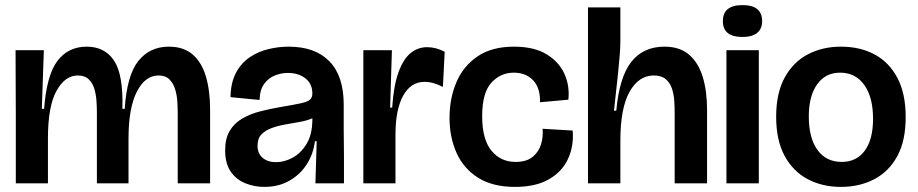

<svg xmlns="http://www.w3.org/2000/svg" viewBox="-20 -719 3599 753"><path d="M42 0V-262L41 -522H152L144 -292H153Q163 -425 205.5 -480.5Q248 -536 320 -536Q391 -536 427.5 -481Q464 -426 460 -292H469Q478 -425 523 -480.5Q568 -536 642 -536Q701 -536 736.5 -504.5Q772 -473 788 -417.5Q804 -362 804 -288V0H677V-275Q677 -295 675.5 -320Q674 -345 667 -368.5Q660 -392 644.5 -407.5Q629 -423 602 -423Q549 -423 516.5 -359Q484 -295 484 -176V0H360V-277Q360 -296 358.5 -321Q357 -346 350.5 -369Q344 -392 328.5 -407.5Q313 -423 285 -423Q235 -423 201.5 -362.5Q168 -302 168 -176V0Z M1017 14Q977 14 941.5 -0.5Q906 -15 884.5 -46.5Q863 -78 863 -129Q863 -176 881 -206Q899 -236 930 -254Q961 -272 999.5 -282Q1038 -292 1079 -299Q1133 -308 1160 -314Q1187 -320 1196 -328.5Q1205 -337 1205 -352Q1205 -391 1177.5 -412Q1150 -433 1109 -433Q1083 -433 1058 -423Q1033 -413 1016 -390Q999 -367 998 -327L884 -338Q885 -395 905.5 -433.5Q926 -472 959.5 -494.5Q993 -517 1033 -526.5Q1073 -536 1112 -536Q1216 -536 1272 -478.5Q1328 -421 1328 -309V-213Q1329 -160 1329 -106.5Q1329 -53 1329 0H1217Q1218 -41 1219.5 -81Q1221 -121 1222 -165H1215Q1209 -115 1183 -74.5Q1157 -34 1114.5 -10Q1072 14 1017 14ZM1063 -83Q1095 -83 1127.5 -100.5Q1160 -118 1182 -154Q1204 -190 1205 -246V-255Q1184 -246 1156.5 -241Q1129 -236 1100 -231Q1071 -226 1046 -217Q1021 -208 1005.5 -192Q990 -176 990 -148Q990 -117 1010 -100Q1030 -83 1063 -83Z M1405 0V-266V-522H1517L1510 -297H1518Q1524 -384 1543 -436Q1562 -488 1590.5 -511Q1619 -534 1655 -534Q1690 -534 1724 -516L1717 -378Q1679 -398 1645 -398Q1591 -398 1561 -343.5Q1531 -289 1531 -191V0Z M2000 14Q1912 14 1855 -22Q1798 -58 1770.5 -119.5Q1743 -181 1743 -257Q1743 -333 1770 -396.5Q1797 -460 1853 -498Q1909 -536 1996 -536Q2074 -536 2123 -506.5Q2172 -477 2193.5 -429.5Q2215 -382 2209 -328L2098 -318Q2099 -375 2070.5 -404.5Q2042 -434 1995 -434Q1943 -434 1907 -394.5Q1871 -355 1871 -263Q1871 -173 1907 -128.5Q1943 -84 2002 -84Q2044 -84 2068 -103Q2092 -122 2101.5 -152Q2111 -182 2108 -214L2226 -207Q2231 -147 2208 -96.5Q2185 -46 2133 -16Q2081 14 2000 14Z M2286 0V-252V-690H2413V-555Q2413 -536 2410.5 -503.5Q2408 -471 2404 -432Q2400 -393 2395.5 -354.5Q2391 -316 2388 -285H2397Q2409 -417 2456 -476.5Q2503 -536 2586 -536Q2646 -536 2682.5 -504.5Q2719 -473 2736 -417.5Q2753 -362 2753 -288V0H2626V-275Q2626 -297 2624.5 -322.5Q2623 -348 2615.5 -371Q2608 -394 2591 -408.5Q2574 -423 2544 -423Q2485 -423 2449 -359Q2413 -295 2413 -167V0Z M2829 0V-522H2956V0ZM2892 -574Q2815 -574 2815 -636Q2815 -699 2892 -699Q2969 -699 2969 -636Q2969 -606 2949.5 -590Q2930 -574 2892 -574Z M3278 14Q3205 14 3147.5 -16.5Q3090 -47 3057 -108Q3024 -169 3024 -261Q3024 -354 3057.5 -415Q3091 -476 3148.5 -506Q3206 -536 3278 -536Q3353 -536 3410 -505.5Q3467 -475 3499.5 -413.5Q3532 -352 3532 -260Q3532 -166 3498.5 -105.5Q3465 -45 3407.5 -15.5Q3350 14 3278 14ZM3281 -84Q3339 -84 3371.5 -128Q3404 -172 3404 -253Q3404 -338 3369.5 -386Q3335 -434 3275 -434Q3217 -434 3184.5 -388Q3152 -342 3152 -262Q3152 -178 3186 -131Q3220 -84 3281 -84Z"/></svg>

Font: Bricolage Grotesque 48pt SemiBold
Style: Regular
Weight: 600
Designer: Mathieu Triay
Foundry: Atelier Triay
Version: Version 1.000; ttfautohint (v1.8.4.7-5d5b);gftools[0.9.32]